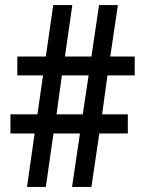

<svg xmlns="http://www.w3.org/2000/svg" viewBox="-20 -734 567 754"><path d="M402 -438 381 -285H482V-210H370L339 0H263L294 -210H190L160 0H86L116 -210H21V-285H127L149 -438H48V-512H160L189 -714H264L235 -512H339L369 -714H443L413 -512H509V-438ZM202 -285H305L328 -438H223Z"/></svg>

Font: Noto Sans Georgian Condensed Medium
Style: Regular
Weight: 500
Width: 3
Designer: Monotype Design Team, Akaki Razmadze
Foundry: Google LLC
Version: Version 2.005; ttfautohint (v1.8.4.7-5d5b)